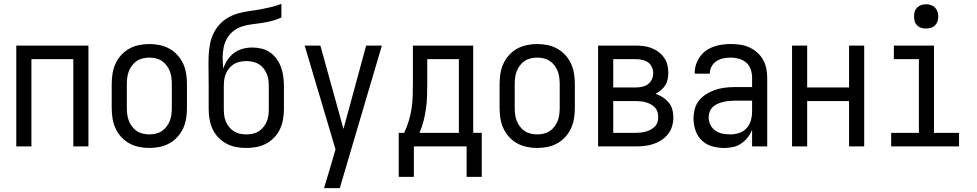

<svg xmlns="http://www.w3.org/2000/svg" viewBox="-20 -755 5040 990"><path d="M64 0V-520H436V0H358V-450H142V0Z M750 8Q723 8 696.5 2.5Q670 -3 646.5 -16Q623 -29 604.5 -49.5Q586 -70 575 -94.5Q564 -119 560 -146Q556 -173 556 -200V-320Q556 -347 560 -374Q564 -401 575 -425.5Q586 -450 604.5 -470.5Q623 -491 646.5 -504Q670 -517 696.5 -522.5Q723 -528 750 -528Q777 -528 803.5 -522.5Q830 -517 853.5 -504Q877 -491 895.5 -470.5Q914 -450 925 -425.5Q936 -401 940 -374Q944 -347 944 -320V-200Q944 -173 940 -146Q936 -119 925 -94.5Q914 -70 895.5 -49.5Q877 -29 853.5 -16Q830 -3 803.5 2.5Q777 8 750 8ZM750 -62Q767 -62 784 -66Q801 -70 815 -79.5Q829 -89 839.5 -103Q850 -117 856 -133Q862 -149 864 -166Q866 -183 866 -200V-320Q866 -337 864 -354Q862 -371 856 -387Q850 -403 839.5 -417Q829 -431 815 -440.5Q801 -450 784 -454Q767 -458 750 -458Q733 -458 716 -454Q699 -450 685 -440.5Q671 -431 660.5 -417Q650 -403 644 -387Q638 -371 636 -354Q634 -337 634 -320V-200Q634 -183 636 -166Q638 -149 644 -133Q650 -117 660.5 -103Q671 -89 685 -79.5Q699 -70 716 -66Q733 -62 750 -62Z M1250 8Q1223 8 1197 3Q1171 -2 1147.5 -14.5Q1124 -27 1105.5 -46.5Q1087 -66 1076 -90Q1065 -114 1060.5 -140.5Q1056 -167 1056 -193V-309Q1056 -339 1055.5 -369.5Q1055 -400 1055 -430Q1055 -457 1057 -485Q1059 -513 1065.5 -540Q1072 -567 1085.5 -591.5Q1099 -616 1118.5 -635.5Q1138 -655 1163 -668Q1188 -681 1215 -688Q1242 -695 1269.5 -698.5Q1297 -702 1324 -707Q1351 -712 1378 -718.5Q1405 -725 1431 -735V-665Q1408 -654 1383 -647.5Q1358 -641 1332.5 -637Q1307 -633 1281 -630Q1255 -627 1230.5 -619.5Q1206 -612 1185 -596Q1164 -580 1151 -557.5Q1138 -535 1133 -509.5Q1128 -484 1128 -458Q1128 -444 1129 -429.5Q1130 -415 1131 -401Q1139 -425 1153 -446Q1167 -467 1187 -482Q1207 -497 1231.5 -503.5Q1256 -510 1281 -510Q1306 -510 1330 -504Q1354 -498 1373.5 -484Q1393 -470 1407.5 -449.5Q1422 -429 1430 -405.5Q1438 -382 1441 -358Q1444 -334 1444 -309V-193Q1444 -167 1439.5 -140.5Q1435 -114 1424 -90Q1413 -66 1394.5 -46.5Q1376 -27 1352.5 -14.5Q1329 -2 1303 3Q1277 8 1250 8ZM1250 -62Q1267 -62 1283.5 -65.5Q1300 -69 1314 -78Q1328 -87 1338.5 -100Q1349 -113 1355.5 -128.5Q1362 -144 1364 -160.5Q1366 -177 1366 -193V-309Q1366 -326 1364 -342.5Q1362 -359 1355.5 -374.5Q1349 -390 1338.5 -403Q1328 -416 1314 -424.5Q1300 -433 1283.5 -436.5Q1267 -440 1250 -440Q1233 -440 1216.5 -436.5Q1200 -433 1186 -424.5Q1172 -416 1161.5 -403Q1151 -390 1144.5 -374.5Q1138 -359 1136 -342.5Q1134 -326 1134 -309V-193Q1134 -177 1136 -160.5Q1138 -144 1144.5 -128.5Q1151 -113 1161.5 -100Q1172 -87 1186 -78Q1200 -69 1216.5 -65.5Q1233 -62 1250 -62Z M1651 215Q1660 185 1669 154.5Q1678 124 1687 94L1710 15L1551 -520H1632L1751 -90L1868 -520H1949L1732 215Z M2036 157V-70H2064Q2078 -100 2087.5 -131Q2097 -162 2102 -194.5Q2107 -227 2108 -259.5Q2109 -292 2109 -325V-520H2420V-70H2464V157H2386V0H2114V157ZM2143 -70H2346V-450H2183V-325Q2183 -293 2182 -260Q2181 -227 2176.5 -195Q2172 -163 2164 -131.5Q2156 -100 2143 -70Z M2750 8Q2723 8 2696.5 2.5Q2670 -3 2646.5 -16Q2623 -29 2604.5 -49.5Q2586 -70 2575 -94.5Q2564 -119 2560 -146Q2556 -173 2556 -200V-320Q2556 -347 2560 -374Q2564 -401 2575 -425.5Q2586 -450 2604.5 -470.5Q2623 -491 2646.5 -504Q2670 -517 2696.5 -522.5Q2723 -528 2750 -528Q2777 -528 2803.5 -522.5Q2830 -517 2853.5 -504Q2877 -491 2895.5 -470.5Q2914 -450 2925 -425.5Q2936 -401 2940 -374Q2944 -347 2944 -320V-200Q2944 -173 2940 -146Q2936 -119 2925 -94.5Q2914 -70 2895.5 -49.5Q2877 -29 2853.5 -16Q2830 -3 2803.5 2.5Q2777 8 2750 8ZM2750 -62Q2767 -62 2784 -66Q2801 -70 2815 -79.5Q2829 -89 2839.5 -103Q2850 -117 2856 -133Q2862 -149 2864 -166Q2866 -183 2866 -200V-320Q2866 -337 2864 -354Q2862 -371 2856 -387Q2850 -403 2839.5 -417Q2829 -431 2815 -440.5Q2801 -450 2784 -454Q2767 -458 2750 -458Q2733 -458 2716 -454Q2699 -450 2685 -440.5Q2671 -431 2660.5 -417Q2650 -403 2644 -387Q2638 -371 2636 -354Q2634 -337 2634 -320V-200Q2634 -183 2636 -166Q2638 -149 2644 -133Q2650 -117 2660.5 -103Q2671 -89 2685 -79.5Q2699 -70 2716 -66Q2733 -62 2750 -62Z M3257 0H3064V-520H3257Q3278 -520 3298.5 -517.5Q3319 -515 3338.5 -507.5Q3358 -500 3375 -487.5Q3392 -475 3404 -458Q3416 -441 3421 -420.5Q3426 -400 3426 -379Q3426 -362 3422.5 -345.5Q3419 -329 3410 -315Q3401 -301 3388 -290Q3375 -279 3360 -271Q3380 -265 3397.5 -253.5Q3415 -242 3428 -226.5Q3441 -211 3446.5 -191Q3452 -171 3452 -150Q3452 -127 3445.5 -104.5Q3439 -82 3424.5 -63.5Q3410 -45 3390.5 -32.5Q3371 -20 3349 -12.5Q3327 -5 3303.5 -2.5Q3280 0 3257 0ZM3142 -304H3257Q3274 -304 3290.5 -307.5Q3307 -311 3320.5 -320.5Q3334 -330 3341 -345.5Q3348 -361 3348 -377Q3348 -394 3341 -409.5Q3334 -425 3320.5 -434Q3307 -443 3290.5 -446.5Q3274 -450 3257 -450H3142ZM3142 -70H3257Q3271 -70 3284 -71.5Q3297 -73 3310 -76.5Q3323 -80 3335 -86.5Q3347 -93 3356.5 -102.5Q3366 -112 3370 -125Q3374 -138 3374 -152Q3374 -165 3370 -178Q3366 -191 3356.5 -201Q3347 -211 3335 -217.5Q3323 -224 3310.5 -227.5Q3298 -231 3284.5 -232.5Q3271 -234 3257 -234H3142Z M3714 8Q3683 8 3652.5 -0.5Q3622 -9 3599.5 -30Q3577 -51 3566.5 -81.5Q3556 -112 3556 -143Q3556 -168 3562.5 -193Q3569 -218 3585 -237.5Q3601 -257 3623 -270.5Q3645 -284 3669 -292Q3693 -300 3718 -303Q3743 -306 3769 -306H3858V-355Q3858 -376 3851 -397Q3844 -418 3828 -432Q3812 -446 3791 -452Q3770 -458 3749 -458Q3730 -458 3711 -454.5Q3692 -451 3675.5 -440.5Q3659 -430 3649.5 -413Q3640 -396 3640 -377V-375H3562V-378Q3562 -401 3569 -422.5Q3576 -444 3589 -462.5Q3602 -481 3620.5 -494Q3639 -507 3660.5 -514.5Q3682 -522 3704 -525Q3726 -528 3749 -528Q3773 -528 3797 -524.5Q3821 -521 3843 -511Q3865 -501 3883.5 -485Q3902 -469 3914 -448Q3926 -427 3931 -403Q3936 -379 3936 -355V0H3858V-86Q3850 -65 3835.5 -46.5Q3821 -28 3802 -15Q3783 -2 3760 3Q3737 8 3714 8ZM3746 -62Q3769 -62 3791.5 -69.5Q3814 -77 3829.5 -94Q3845 -111 3851.5 -134Q3858 -157 3858 -180V-236H3769Q3754 -236 3739 -234.5Q3724 -233 3709.5 -229.5Q3695 -226 3681 -220Q3667 -214 3656 -204Q3645 -194 3639.5 -179.5Q3634 -165 3634 -150Q3634 -130 3643 -111.5Q3652 -93 3668.5 -81.5Q3685 -70 3705 -66Q3725 -62 3746 -62Z M4064 0V-520H4142V-304H4358V-520H4436V0H4358V-234H4142V0Z M4575 0V-70H4718V-450H4589V-520H4796V-70H4925V0ZM4755 -608Q4742 -608 4730 -611.5Q4718 -615 4709 -624Q4700 -633 4696.5 -645Q4693 -657 4693 -670Q4693 -683 4696.5 -695Q4700 -707 4709 -716Q4718 -725 4730 -729Q4742 -733 4755 -733Q4768 -733 4780 -729Q4792 -725 4801 -716Q4810 -707 4814 -695Q4818 -683 4818 -670Q4818 -657 4814 -645Q4810 -633 4801 -624Q4792 -615 4780 -611.5Q4768 -608 4755 -608Z"/></svg>

Font: Iosevka
Style: Regular
Weight: 400
Monospace: yes
Designer: Belleve Invis
Foundry: Belleve Invis
Version: Version 33.2.3; ttfautohint (v1.8.4)